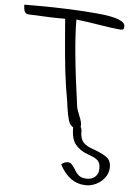

<svg xmlns="http://www.w3.org/2000/svg" viewBox="-60 -656 693 989"><g transform="rotate(5 286.5 -161.5)"><path d="M530 -526Q490 -529 406 -543Q387 -546 360 -550Q333 -554 299 -558Q299 -413 342 -112Q344 -97 356 -69Q361 -57 365.5 -43.5Q370 -30 370 -19Q370 -12 369 -9Q375 0 375 15Q375 52 392 70.5Q409 89 447 101Q491 117 514 133.5Q537 150 537 185Q537 214 519.5 238Q502 262 476 275Q450 288 424 288Q336 288 286 192Q292 186 301 182Q310 178 319 178Q331 178 338.5 185.5Q346 193 356 208Q368 230 382.5 242Q397 254 425 254Q451 254 467.5 238.5Q484 223 484 197Q484 168 471.5 156Q459 144 441.5 137.5Q424 131 417 128Q378 114 354.5 86Q331 58 331 2V-3Q313 -13 305.5 -39Q298 -65 292 -107L289 -131Q274 -211 265 -290.5Q256 -370 247 -483L241 -557Q181 -556 70 -562L50 -563Q36 -564 30.5 -576.5Q25 -589 25 -611H94Q268 -611 408 -598Q548 -585 548 -545Q548 -534 544.5 -530Q541 -526 530 -526Z"/></g></svg>

Font: Indie Flower
Style: Regular
Weight: 400
Designer: Kimberly Geswein
Foundry: Kimberly Geswein
Version: Version 2.000